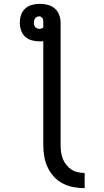

<svg xmlns="http://www.w3.org/2000/svg" viewBox="-20 -755 540 998"><path d="M420 223Q391 223 361.5 217.5Q332 212 306 198.5Q280 185 260 163Q240 141 227.5 114.5Q215 88 210 58.5Q205 29 205 0V-541Q200 -540 195 -540Q190 -540 185 -540Q165 -540 145 -545.5Q125 -551 110.5 -564.5Q96 -578 89.5 -597.5Q83 -617 83 -637Q83 -658 89.5 -677.5Q96 -697 111 -710.5Q126 -724 146 -729.5Q166 -735 186 -735Q207 -735 227.5 -730Q248 -725 264 -711.5Q280 -698 287.5 -678Q295 -658 295 -637V0Q295 18 297.5 36Q300 54 306.5 70.5Q313 87 324.5 101.5Q336 116 351 126Q366 136 384 140Q402 144 420 144ZM185 -605Q190 -605 195.5 -607Q201 -609 205 -612V-637Q205 -643 204.5 -648.5Q204 -654 201.5 -659Q199 -664 194 -667Q189 -670 184 -670Q178 -670 172.5 -667.5Q167 -665 163 -660Q159 -655 157.5 -649Q156 -643 156 -637Q156 -631 157.5 -625Q159 -619 163 -614.5Q167 -610 173 -607.5Q179 -605 185 -605Z"/></svg>

Font: Iosevka Fixed Medium
Style: Regular
Weight: 500
Monospace: yes
Designer: Belleve Invis
Foundry: Belleve Invis
Version: Version 32.3.0